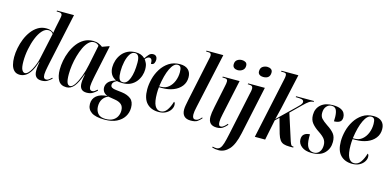

<svg xmlns="http://www.w3.org/2000/svg" viewBox="-85 -1292 4216 2063"><g transform="rotate(15 2023.0 -260.5)"><path d="M132 10Q92 10 68.5 -13Q45 -36 35 -74.5Q25 -113 25 -158Q25 -207 35.5 -260.5Q46 -314 66.5 -364.5Q87 -415 118 -456Q149 -497 189.5 -521.5Q230 -546 281 -546Q311 -546 330 -539Q349 -532 364 -519Q366 -536 370 -556.5Q374 -577 376 -588L395 -680Q401 -706 401 -722Q401 -734 392 -742Q383 -750 355 -750H339L341 -760H530L409 -197Q405 -178 400 -153Q395 -128 391 -104Q387 -80 387 -65Q387 -37 395 -25.5Q403 -14 420 -14Q435 -14 450.5 -25.5Q466 -37 479 -50L485 -41Q459 -18 435.5 -4Q412 10 372 10Q292 10 292 -78Q292 -106 295 -128Q298 -150 302 -176H298Q275 -103 248 -62.5Q221 -22 191.5 -6Q162 10 132 10ZM180 -22Q198 -22 216.5 -40.5Q235 -59 251 -89Q267 -119 279.5 -152Q292 -185 298 -213L361 -505Q344 -533 308 -533Q271 -533 239 -497.5Q207 -462 183.5 -403.5Q160 -345 146.5 -276Q133 -207 133 -141Q133 -73 147 -47.5Q161 -22 180 -22Z M650 10Q588 10 560.5 -35.5Q533 -81 533 -157Q533 -204 543 -257Q553 -310 574 -361Q595 -412 627 -454Q659 -496 703 -521Q747 -546 803 -546Q838 -546 864.5 -534.5Q891 -523 908 -509L979 -535H988L915 -191Q912 -176 907.5 -153Q903 -130 899.5 -107Q896 -84 896 -68Q896 -22 929 -22Q943 -22 956 -30.5Q969 -39 984 -53L989 -43Q971 -25 944 -7.5Q917 10 875 10Q796 10 796 -76Q796 -100 799.5 -123.5Q803 -147 808 -175H805Q771 -77 735 -33.5Q699 10 650 10ZM686 -13Q710 -13 736 -51.5Q762 -90 785.5 -152Q809 -214 823 -285L869 -510Q858 -524 843.5 -529.5Q829 -535 813 -535Q781 -535 754 -508.5Q727 -482 706 -437.5Q685 -393 670 -339.5Q655 -286 647.5 -232.5Q640 -179 640 -134Q640 -69 651 -41Q662 -13 686 -13Z M1137 240Q1036 240 989 207.5Q942 175 942 116Q942 59 983 25Q1024 -9 1101 -14Q1070 -27 1056.5 -47.5Q1043 -68 1043 -94Q1043 -126 1065.5 -153Q1088 -180 1148 -199Q1108 -218 1090 -251Q1072 -284 1072 -327Q1072 -365 1084.5 -403.5Q1097 -442 1122 -474.5Q1147 -507 1185.5 -526.5Q1224 -546 1275 -546Q1307 -546 1331.5 -537.5Q1356 -529 1379 -507Q1394 -530 1413.5 -552.5Q1433 -575 1461 -575Q1485 -575 1496.5 -560.5Q1508 -546 1508 -526Q1508 -505 1499 -486.5Q1490 -468 1464 -468Q1464 -502 1455.5 -515.5Q1447 -529 1430 -529Q1410 -529 1386 -500Q1395 -488 1407.5 -463.5Q1420 -439 1420 -393Q1420 -360 1408.5 -324.5Q1397 -289 1373 -258Q1349 -227 1312 -208Q1275 -189 1224 -189Q1199 -189 1182.5 -191Q1166 -193 1159 -195Q1134 -182 1123.5 -169.5Q1113 -157 1113 -141Q1113 -122 1128.5 -112.5Q1144 -103 1174 -100L1242 -92Q1304 -84 1342 -54Q1380 -24 1380 43Q1380 98 1352 142.5Q1324 187 1270.5 213.5Q1217 240 1137 240ZM1224 -199Q1269 -199 1295 -266Q1321 -333 1321 -442Q1321 -492 1308 -514Q1295 -536 1269 -536Q1236 -536 1214 -501.5Q1192 -467 1180.5 -414.5Q1169 -362 1169 -306Q1169 -255 1180 -227Q1191 -199 1224 -199ZM1146 230Q1194 230 1225.5 212Q1257 194 1272 164Q1287 134 1287 100Q1287 55 1261.5 32.5Q1236 10 1191 3L1113 -10Q1075 6 1053.5 38Q1032 70 1032 118Q1032 164 1058 197Q1084 230 1146 230Z M1675 10Q1593 10 1544.5 -40Q1496 -90 1496 -194Q1496 -249 1511.5 -310Q1527 -371 1560.5 -424.5Q1594 -478 1645.5 -512Q1697 -546 1769 -546Q1828 -546 1860 -516Q1892 -486 1892 -432Q1892 -375 1859.5 -333.5Q1827 -292 1771.5 -270Q1716 -248 1646 -248H1612Q1610 -240 1609 -216.5Q1608 -193 1608 -180Q1608 -86 1630.5 -44Q1653 -2 1693 -2Q1736 -2 1764 -41Q1792 -80 1809 -139Q1815 -137 1819 -129.5Q1823 -122 1823 -104Q1823 -79 1806 -52.5Q1789 -26 1756 -8Q1723 10 1675 10ZM1632 -258Q1681 -258 1716 -287.5Q1751 -317 1769.5 -363.5Q1788 -410 1788 -462Q1788 -501 1778 -517Q1768 -533 1744 -533Q1701 -533 1665.5 -459.5Q1630 -386 1612 -258Z M2032 10Q1984 10 1959.5 -15Q1935 -40 1935 -87Q1935 -107 1939.5 -133Q1944 -159 1952 -198L2054 -682Q2057 -693 2058.5 -702.5Q2060 -712 2060 -719Q2060 -732 2053.5 -741Q2047 -750 2020 -750H2002L2004 -760H2191L2058 -150Q2051 -121 2048 -99Q2045 -77 2045 -63Q2045 -39 2053 -26Q2061 -13 2079 -13Q2099 -13 2114.5 -25Q2130 -37 2145 -55L2151 -47Q2129 -21 2106 -5.5Q2083 10 2032 10Z M2381 -644Q2358 -644 2341 -656Q2324 -668 2324 -694Q2324 -729 2347 -745Q2370 -761 2399 -761Q2423 -761 2440.5 -750Q2458 -739 2458 -712Q2458 -679 2434.5 -661.5Q2411 -644 2381 -644ZM2322 10Q2228 10 2228 -86Q2228 -104 2231.5 -131.5Q2235 -159 2244 -200L2295 -446Q2298 -460 2300 -472Q2302 -484 2302 -496Q2302 -512 2292.5 -519Q2283 -526 2254 -526H2243L2245 -536H2432L2348 -143Q2341 -113 2338.5 -92.5Q2336 -72 2336 -57Q2336 -37 2341.5 -24.5Q2347 -12 2363 -12Q2379 -12 2396.5 -26.5Q2414 -41 2430 -60L2437 -51Q2415 -25 2389.5 -7.5Q2364 10 2322 10Z M2664 -644Q2640 -644 2623 -656Q2606 -668 2606 -692Q2606 -729 2629.5 -745Q2653 -761 2682 -761Q2705 -761 2722.5 -749.5Q2740 -738 2740 -713Q2740 -644 2664 -644ZM2405 240Q2383 240 2367.5 237.5Q2352 235 2332 229L2335 219Q2342 221 2354.5 223Q2367 225 2376 225Q2401 225 2417.5 207.5Q2434 190 2446 150.5Q2458 111 2472 44L2573 -433Q2577 -450 2580 -464Q2583 -478 2583 -490Q2583 -510 2572.5 -518Q2562 -526 2534 -526H2525L2528 -536H2713L2599 -1Q2571 131 2520 185.5Q2469 240 2405 240Z M3131 5Q3092 5 3066.5 -3.5Q3041 -12 3024.5 -34.5Q3008 -57 2995 -99L2948 -266L2906 -226L2860 0H2745L2891 -682Q2896 -703 2896 -721Q2896 -739 2887.5 -744.5Q2879 -750 2859 -750H2836L2838 -760H3026L2966 -488Q2954 -433 2939.5 -368.5Q2925 -304 2908 -241L3095 -422Q3118 -443 3133.5 -461Q3149 -479 3149 -494Q3149 -515 3126 -520.5Q3103 -526 3059 -526L3061 -536H3260L3258 -526Q3233 -526 3209.5 -510.5Q3186 -495 3148 -457L3036 -347L3131 -52Q3141 -24 3148 -14.5Q3155 -5 3175 -5L3173 5Z M3379 10Q3306 10 3265.5 -22.5Q3225 -55 3225 -102Q3225 -142 3249.5 -160.5Q3274 -179 3311 -179Q3310 -170 3310 -161Q3310 -152 3310 -143Q3311 -67 3334.5 -33.5Q3358 0 3400 0Q3438 0 3461 -28.5Q3484 -57 3484 -104Q3484 -143 3464 -170.5Q3444 -198 3394 -231Q3346 -262 3316.5 -298Q3287 -334 3287 -389Q3287 -460 3335 -503Q3383 -546 3468 -546Q3522 -546 3553.5 -532Q3585 -518 3597.5 -495.5Q3610 -473 3610 -448Q3610 -411 3586.5 -396Q3563 -381 3523 -381Q3523 -394 3523.5 -405.5Q3524 -417 3524 -428Q3523 -481 3508.5 -508.5Q3494 -536 3457 -536Q3424 -536 3400.5 -509Q3377 -482 3377 -435Q3377 -398 3397.5 -375Q3418 -352 3464 -321Q3517 -287 3543.5 -253.5Q3570 -220 3570 -162Q3570 -89 3522 -39.5Q3474 10 3379 10Z M3829 10Q3747 10 3698.5 -40Q3650 -90 3650 -194Q3650 -249 3665.5 -310Q3681 -371 3714.5 -424.5Q3748 -478 3799.5 -512Q3851 -546 3923 -546Q3982 -546 4014 -516Q4046 -486 4046 -432Q4046 -375 4013.5 -333.5Q3981 -292 3925.5 -270Q3870 -248 3800 -248H3766Q3764 -240 3763 -216.5Q3762 -193 3762 -180Q3762 -86 3784.5 -44Q3807 -2 3847 -2Q3890 -2 3918 -41Q3946 -80 3963 -139Q3969 -137 3973 -129.5Q3977 -122 3977 -104Q3977 -79 3960 -52.5Q3943 -26 3910 -8Q3877 10 3829 10ZM3786 -258Q3835 -258 3870 -287.5Q3905 -317 3923.5 -363.5Q3942 -410 3942 -462Q3942 -501 3932 -517Q3922 -533 3898 -533Q3855 -533 3819.5 -459.5Q3784 -386 3766 -258Z"/></g></svg>

Font: Noto Serif Display ExtraCondensed SemiBold
Style: Italic
Weight: 600
Width: 2
Italic angle: -12°
Designer: Monotype Design Team
Foundry: Monotype Imaging Inc.
Version: Version 2.009